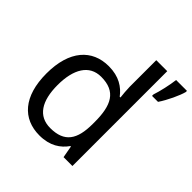

<svg xmlns="http://www.w3.org/2000/svg" viewBox="-200 -919 1088 1088"><g transform="rotate(45 344.0 -375.0)"><path d="M275 10C359 10 410 -26 442 -72H446L459 0H530V-760H442V-546C442 -526 446 -484 448 -467H442C409 -511 359 -546 276 -546C143 -546 55 -451 55 -267C55 -83 142 10 275 10ZM688 -751V-760H601C596 -717 581 -650 568 -612V-600H616C646 -644 679 -715 688 -751ZM289 -63C193 -63 146 -137 146 -265C146 -392 193 -473 288 -473C407 -473 443 -399 443 -266V-250C443 -125 402 -63 289 -63Z"/></g></svg>

Font: Noto Sans Buginese
Style: Regular
Weight: 400
Designer: Monotype Design Team
Foundry: Monotype Imaging Inc.
Version: Version 2.002